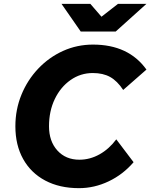

<svg xmlns="http://www.w3.org/2000/svg" viewBox="-20 -963 782 999"><path d="M585 -238 675 -119Q620 -55 545.5 -19.5Q471 16 391 16Q290 16 215.5 -23.5Q141 -63 100.5 -135.5Q60 -208 60 -306Q60 -393 91.5 -470Q123 -547 179 -606Q235 -665 308 -698Q381 -731 464 -731Q649 -731 742 -601L621 -495Q590 -542 553 -562.5Q516 -583 463 -583Q399 -583 347 -546.5Q295 -510 265 -447.5Q235 -385 235 -306Q235 -228 278.5 -180Q322 -132 393 -132Q448 -132 498 -160Q548 -188 585 -238ZM400 -799 300 -943H450L508 -876L594 -943H742L582 -799Z"/></svg>

Font: Wix Madefor Text ExtraBold
Style: Italic
Weight: 800
Italic angle: -12°
Designer: Dalton Maag Ltd
Foundry: Dalton Maag Ltd
Version: Version 3.100